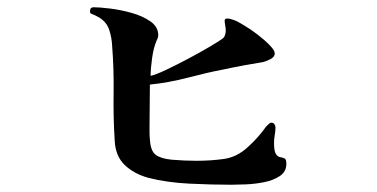

<svg xmlns="http://www.w3.org/2000/svg" viewBox="-20 -633 1040 529"><path d="M769 -182Q769 -160 751 -148Q733 -136 707.5 -131Q682 -126 657 -125Q632 -124 617 -124Q564 -124 502 -127Q440 -130 389 -143Q349 -154 323.5 -178.5Q298 -203 296 -246Q292 -309 293 -376Q294 -443 289 -506Q288 -529 281 -550.5Q274 -572 253 -585Q248 -588 242.5 -590.5Q237 -593 232 -595Q228 -596 228 -602Q228 -613 238 -613Q254 -613 283 -609.5Q312 -606 342.5 -597.5Q373 -589 394.5 -574Q416 -559 416 -536Q416 -532 414.5 -528Q413 -524 411 -520Q403 -501 399 -472.5Q395 -444 395 -424Q409 -427 437.5 -440.5Q466 -454 499 -471.5Q532 -489 559 -505Q586 -521 595 -528Q599 -532 600.5 -538Q602 -544 602 -549Q602 -555 600.5 -563Q599 -571 599 -576Q599 -582 606 -582Q613 -582 624 -578Q635 -574 651 -564Q670 -553 690 -537.5Q710 -522 723.5 -508Q737 -494 737 -486Q737 -476 725 -470Q713 -464 705 -462Q686 -459 655.5 -453.5Q625 -448 593 -441Q555 -434 499.5 -419.5Q444 -405 393 -400Q393 -374 392.5 -344Q392 -314 392 -288Q392 -278 392 -268.5Q392 -259 393 -248Q395 -217 409 -206.5Q423 -196 453 -193Q488 -190 522 -190Q560 -190 596.5 -195Q633 -200 663 -228Q691 -253 713 -284Q716 -287 720 -291Q724 -295 728 -295Q733 -295 736 -291Q739 -287 739 -282Q739 -272 737 -261Q735 -250 735 -239Q735 -217 740 -209Q745 -201 752 -200Q759 -199 764 -196.5Q769 -194 769 -182Z"/></svg>

Font: Kaisei HarunoUmi Medium
Style: Regular
Weight: 500
Designer: Font-Kai, 金井和夫
Foundry: KAZUO KANAI
Version: Version 5.003